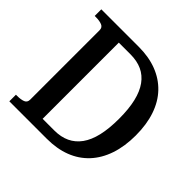

<svg xmlns="http://www.w3.org/2000/svg" viewBox="-178 -879 1048 1048"><g transform="rotate(45 346.0 -355.0)"><path d="M32 -659V-710H321Q399 -710 460 -686.5Q521 -663 564 -618Q607 -573 629.5 -507Q652 -441 652 -356Q652 -272 629.5 -205.5Q607 -139 564 -93Q521 -47 460 -23.5Q399 0 321 0H32V-51H42Q70 -51 88 -58Q106 -65 106 -87V-623Q106 -644 88 -651.5Q70 -659 42 -659ZM318 -649H228V-61H318Q369 -61 407 -79Q445 -97 471 -133Q497 -169 510 -224.5Q523 -280 523 -356Q523 -432 510 -487Q497 -542 471 -578Q445 -614 407 -631.5Q369 -649 318 -649Z"/></g></svg>

Font: Roboto Serif 28pt Condensed Medium
Style: Regular
Weight: 500
Width: 3
Designer: Greg Gazdowicz
Foundry: Commercial Type
Version: Version 1.008